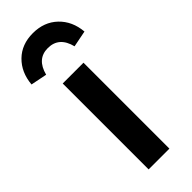

<svg xmlns="http://www.w3.org/2000/svg" viewBox="-279 -806 836 836"><g transform="rotate(-45 139.0 -388.0)"><path d="M302 -622 226 -607Q207 -684 138 -684Q71 -684 51 -607L-24 -622Q-18 -691 25.5 -733.5Q69 -776 138 -776Q207 -776 251.5 -733.5Q296 -691 302 -622ZM203 -529V0H75V-529Z"/></g></svg>

Font: FiraGO Medium
Style: Regular
Weight: 500
Designer: bBox Type
Foundry: bBox Type GmbH
Version: Version 1.001;PS 001.001;hotconv 1.0.88;makeotf.lib2.5.64775